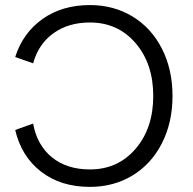

<svg xmlns="http://www.w3.org/2000/svg" viewBox="-20 -728 761 758"><path d="M335 9.8Q219.7 9.8 142.1 -50.3Q64.5 -110.4 40 -214.8L110.8 -240.2Q126 -155.3 184.8 -107.2Q243.7 -59.1 335 -59.1Q445.3 -59.1 515.1 -140.4Q585 -221.7 585 -349.1Q585 -476.6 515.1 -557.9Q445.3 -639.2 335 -639.2Q250 -639.2 190.9 -596.7Q131.8 -554.2 110.8 -478L40 -502.9Q70.3 -598.1 147.9 -653.1Q225.6 -708 335 -708Q429.2 -708 503.7 -662.6Q578.1 -617.2 619.6 -535.2Q661.1 -453.1 661.1 -349.1Q661.1 -245.1 619.6 -163.1Q578.1 -81.1 503.7 -35.6Q429.2 9.8 335 9.8Z"/></svg>

Font: LT Superior
Style: Regular
Weight: 400
Designer: Daniel Lyons
Foundry: LyonsType
Version: Version 1.000